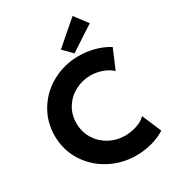

<svg xmlns="http://www.w3.org/2000/svg" viewBox="-228 -1093 1107 1226"><g transform="rotate(-30 326.0 -480.0)"><path d="M21.5 -361.3Q21.5 -464.4 73.7 -548.3Q126 -632.3 214.6 -679.9Q303.2 -727.5 408.2 -727.5Q465.3 -727.5 522 -712.6Q578.6 -697.8 626 -668L565.4 -525.4Q539.6 -550.8 498 -566.2Q456.5 -581.5 410.2 -582Q349.6 -581.5 297.1 -553.7Q244.6 -525.9 213.1 -475.6Q181.6 -425.3 181.6 -361.3Q181.6 -297.9 212.9 -246.8Q244.1 -195.8 297.6 -166.7Q351.1 -137.7 415 -137.7Q458.5 -138.2 500.7 -152.1Q543 -166 567.4 -192.4L627.9 -50.8Q582 -21.5 525.6 -6.8Q469.2 7.8 413.1 7.8Q306.6 7.8 216.8 -40.5Q127 -88.9 74.2 -173.3Q21.5 -257.8 21.5 -361.3ZM331.1 -819.3 502.9 -967.8 575.2 -873 394.5 -754.9Z"/></g></svg>

Font: Reddit Sans Chocolate ExtraBold
Style: Regular
Weight: 800
Designer: Stephen Hutchings
Foundry: Reddit
Version: Version 1.011